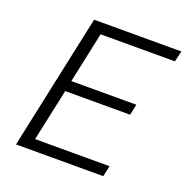

<svg xmlns="http://www.w3.org/2000/svg" viewBox="-124 -803 893 918"><g transform="rotate(20 322.5 -344.0)"><path d="M201 -688 54 0H498L510 -55H131L188 -320H518L530 -375H199L254 -633H632L645 -688Z"/></g></svg>

Font: Saira UNSAM Light Italic
Style: Regular
Weight: 300
Italic angle: -12°
Designer: Hector Gatti with collaboration of the Omnibus-Type team
Foundry: Omnibus-Type
Version: Version 0.072;PS 000.072;hotconv 1.0.88;makeotf.lib2.5.64775